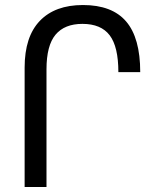

<svg xmlns="http://www.w3.org/2000/svg" viewBox="-20 -744 628 764"><path d="M78 -475Q78 -598 138.5 -661Q199 -724 310 -724Q426 -724 482 -658.5Q538 -593 538 -457H451Q451 -558 416.5 -603.5Q382 -649 308 -649Q237 -649 201 -606Q165 -563 165 -468V0H78Z"/></svg>

Font: Noto Sans Armenian Narrow
Style: Regular
Weight: 400
Width: 4
Designer: Monotype Design team
Foundry: Monotype Imaging Inc.
Version: Version 1.000